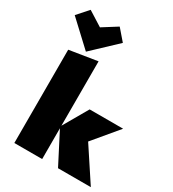

<svg xmlns="http://www.w3.org/2000/svg" viewBox="-257 -1113 1114 1237"><g transform="rotate(30 300.0 -494.5)"><path d="M374 0 256 -229V0H49V-694L256 -727V-248L361 -430H610L456 -246L618 0ZM-26 -908 46 -989 154 -921 262 -989 332 -908 154 -740Z"/></g></svg>

Font: Ysabeau Black
Style: Regular
Weight: 900
Designer: Christian Thalmann (Catharsis Fonts)
Version: Version 0.003